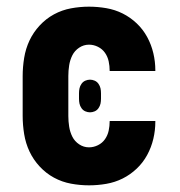

<svg xmlns="http://www.w3.org/2000/svg" viewBox="-20 -548 540 576"><path d="M247 8Q220 8 193 3Q166 -2 142 -15Q118 -28 99 -48.5Q80 -69 68.5 -93.5Q57 -118 52.5 -145.5Q48 -173 48 -200V-320Q48 -347 52.5 -374.5Q57 -402 68.5 -426.5Q80 -451 99 -471.5Q118 -492 142 -505Q166 -518 193 -523Q220 -528 247 -528Q273 -528 299 -523.5Q325 -519 348 -507.5Q371 -496 390 -478Q409 -460 421.5 -437Q434 -414 440 -388.5Q446 -363 446 -337V-335H309V-336Q309 -350 306 -364Q303 -378 295 -389.5Q287 -401 274 -407.5Q261 -414 247 -414Q231 -414 217.5 -405Q204 -396 197 -382Q190 -368 187.5 -352Q185 -336 185 -320V-200Q185 -184 187.5 -168Q190 -152 197 -138Q204 -124 217.5 -115Q231 -106 247 -106Q261 -106 274 -112.5Q287 -119 295 -130.5Q303 -142 306 -156Q309 -170 309 -184V-185H446V-183Q446 -157 440 -131.5Q434 -106 421.5 -83Q409 -60 390 -42Q371 -24 348 -12.5Q325 -1 299 3.5Q273 8 247 8ZM250 -211Q243 -211 236 -214Q229 -217 224.5 -223.5Q220 -230 218.5 -237Q217 -244 217 -252V-268Q217 -276 218.5 -283Q220 -290 224.5 -296.5Q229 -303 236 -306Q243 -309 250 -309Q257 -309 264 -306Q271 -303 275.5 -296.5Q280 -290 281.5 -283Q283 -276 283 -268V-252Q283 -244 281.5 -237Q280 -230 275.5 -223.5Q271 -217 264 -214Q257 -211 250 -211Z"/></svg>

Font: Iosevka SS18 Heavy
Style: Regular
Weight: 900
Monospace: yes
Designer: Belleve Invis
Foundry: Belleve Invis
Version: Version 25.1.1; ttfautohint (v1.8.4)